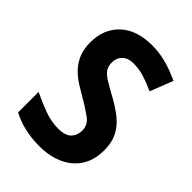

<svg xmlns="http://www.w3.org/2000/svg" viewBox="-214 -823 932 932"><g transform="rotate(45 252.0 -357.0)"><path d="M467 -199Q467 -101 402.5 -45.5Q338 10 226 10Q179 10 131 -0.5Q83 -11 41 -33V-174Q88 -151 137 -133Q186 -115 234 -115Q283 -115 303.5 -137Q324 -159 324 -192Q324 -230 289.5 -255Q255 -280 203 -310Q182 -322 155.5 -338.5Q129 -355 104.5 -379Q80 -403 64 -437.5Q48 -472 48 -520Q48 -614 107 -669Q166 -724 272 -724Q319 -724 365.5 -712Q412 -700 466 -675L420 -557Q373 -578 339 -588Q305 -598 270 -598Q232 -598 211.5 -578Q191 -558 191 -526Q191 -500 203.5 -482.5Q216 -465 242.5 -449Q269 -433 309 -411Q359 -384 394.5 -355Q430 -326 448.5 -288.5Q467 -251 467 -199Z"/></g></svg>

Font: Noto Sans Gujarati SemiCondensed
Style: Bold
Weight: 700
Width: 4
Designer: Jelle Bosma - Monotype Design Team, Universal Thirst
Foundry: Monotype Imaging Inc.
Version: Version 2.106; ttfautohint (v1.8.4.7-5d5b)